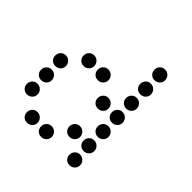

<svg xmlns="http://www.w3.org/2000/svg" viewBox="-179 -830 958 958"><g transform="rotate(45 300.0 -350.5)"><path d="M449 -688Q434 -688 423.5 -677Q413 -666 413 -651V-649Q413 -634 423.5 -623.5Q434 -613 449 -613H451Q466 -613 477 -623.5Q488 -634 488 -649V-651Q488 -666 477 -677Q466 -688 451 -688ZM449 -588Q434 -588 423.5 -577Q413 -566 413 -551V-549Q413 -534 423.5 -523.5Q434 -513 449 -513H451Q466 -513 477 -523.5Q488 -534 488 -549V-551Q488 -566 477 -577Q466 -588 451 -588ZM149 -488Q134 -488 123.5 -477Q113 -466 113 -451V-449Q113 -434 123.5 -423.5Q134 -413 149 -413H151Q166 -413 177 -423.5Q188 -434 188 -449V-451Q188 -466 177 -477Q166 -488 151 -488ZM249 -488Q234 -488 223.5 -477Q213 -466 213 -451V-449Q213 -434 223.5 -423.5Q234 -413 249 -413H251Q266 -413 277 -423.5Q288 -434 288 -449V-451Q288 -466 277 -477Q266 -488 251 -488ZM449 -488Q434 -488 423.5 -477Q413 -466 413 -451V-449Q413 -434 423.5 -423.5Q434 -413 449 -413H451Q466 -413 477 -423.5Q488 -434 488 -449V-451Q488 -466 477 -477Q466 -488 451 -488ZM49 -388Q34 -388 23.5 -377Q13 -366 13 -351V-349Q13 -334 23.5 -323.5Q34 -313 49 -313H51Q66 -313 77 -323.5Q88 -334 88 -349V-351Q88 -366 77 -377Q66 -388 51 -388ZM349 -388Q334 -388 323.5 -377Q313 -366 313 -351V-349Q313 -334 323.5 -323.5Q334 -313 349 -313H351Q366 -313 377 -323.5Q388 -334 388 -349V-351Q388 -366 377 -377Q366 -388 351 -388ZM449 -388Q434 -388 423.5 -377Q413 -366 413 -351V-349Q413 -334 423.5 -323.5Q434 -313 449 -313H451Q466 -313 477 -323.5Q488 -334 488 -349V-351Q488 -366 477 -377Q466 -388 451 -388ZM49 -288Q34 -288 23.5 -277Q13 -266 13 -251V-249Q13 -234 23.5 -223.5Q34 -213 49 -213H51Q66 -213 77 -223.5Q88 -234 88 -249V-251Q88 -266 77 -277Q66 -288 51 -288ZM449 -288Q434 -288 423.5 -277Q413 -266 413 -251V-249Q413 -234 423.5 -223.5Q434 -213 449 -213H451Q466 -213 477 -223.5Q488 -234 488 -249V-251Q488 -266 477 -277Q466 -288 451 -288ZM49 -188Q34 -188 23.5 -177Q13 -166 13 -151V-149Q13 -134 23.5 -123.5Q34 -113 49 -113H51Q66 -113 77 -123.5Q88 -134 88 -149V-151Q88 -166 77 -177Q66 -188 51 -188ZM349 -188Q334 -188 323.5 -177Q313 -166 313 -151V-149Q313 -134 323.5 -123.5Q334 -113 349 -113H351Q366 -113 377 -123.5Q388 -134 388 -149V-151Q388 -166 377 -177Q366 -188 351 -188ZM449 -188Q434 -188 423.5 -177Q413 -166 413 -151V-149Q413 -134 423.5 -123.5Q434 -113 449 -113H451Q466 -113 477 -123.5Q488 -134 488 -149V-151Q488 -166 477 -177Q466 -188 451 -188ZM149 -88Q134 -88 123.5 -77Q113 -66 113 -51V-49Q113 -34 123.5 -23.5Q134 -13 149 -13H151Q166 -13 177 -23.5Q188 -34 188 -49V-51Q188 -66 177 -77Q166 -88 151 -88ZM249 -88Q234 -88 223.5 -77Q213 -66 213 -51V-49Q213 -34 223.5 -23.5Q234 -13 249 -13H251Q266 -13 277 -23.5Q288 -34 288 -49V-51Q288 -66 277 -77Q266 -88 251 -88ZM449 -88Q434 -88 423.5 -77Q413 -66 413 -51V-49Q413 -34 423.5 -23.5Q434 -13 449 -13H451Q466 -13 477 -23.5Q488 -34 488 -49V-51Q488 -66 477 -77Q466 -88 451 -88Z"/></g></svg>

Font: Doto Rounded
Style: Bold
Weight: 700
Monospace: yes
Version: Version 1.000